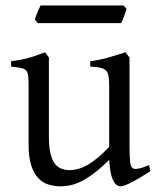

<svg xmlns="http://www.w3.org/2000/svg" viewBox="-20 -657 570 692"><path d="M522 -40Q503.9 -28.3 487.3 -18.3Q470.7 -8.3 456.5 -1Q442.4 6.3 431.6 10.5Q420.9 14.6 415 14.6Q397.9 14.6 387.2 -8.1Q376.5 -30.8 373.5 -81.1Q343.3 -50.8 318.1 -32Q293 -13.2 271.7 -2.9Q250.5 7.3 232.7 11Q214.8 14.6 199.2 14.6Q176.3 14.6 155.3 8.3Q134.3 2 118.2 -14.9Q102.1 -31.7 92.5 -61Q83 -90.3 83 -136.2V-347.2Q83 -370.6 81.5 -383.5Q80.1 -396.5 74 -403.1Q67.9 -409.7 55.2 -412.1Q42.5 -414.6 20 -417V-436.5Q37.6 -438.5 53 -441.4Q68.4 -444.3 82.8 -448.2Q97.2 -452.1 111.8 -457.3Q126.5 -462.4 142.6 -468.8L156.2 -449.7V-163.1Q156.2 -128.9 161.4 -106Q166.5 -83 176 -69.3Q185.5 -55.7 199.5 -49.8Q213.4 -43.9 231 -43.9Q246.6 -43.9 262.9 -48.6Q279.3 -53.2 296.6 -63.2Q314 -73.2 333 -89.1Q352.1 -105 373.5 -127.9V-347.2Q373.5 -369.1 371.3 -382.3Q369.1 -395.5 361.8 -402.8Q354.5 -410.2 341.1 -413.1Q327.6 -416 305.2 -417V-436.5Q340.3 -440.9 372.6 -450.2Q404.8 -459.5 432.1 -468.8L446.8 -449.7V-124Q446.8 -93.8 449 -74.7Q451.2 -55.7 458 -50.8Q463.9 -46.9 478 -49.1Q492.2 -51.3 517.1 -62ZM436 -625.5Q435.1 -620.1 432.6 -613Q430.2 -606 427.2 -598.9Q424.3 -591.8 421.6 -585Q418.9 -578.1 417 -573.7H116.7L106 -585.9Q106.9 -591.3 109.4 -598.1Q111.8 -605 114.7 -612.1Q117.7 -619.1 120.6 -625.7Q123.5 -632.3 126 -637.2H425.3Z"/></svg>

Font: Gentium Basic
Style: Regular
Weight: 400
Designer: J. Victor Gaultney and Annie Olsen
Foundry: SIL International
Version: Version 1.100